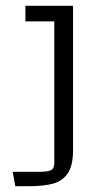

<svg xmlns="http://www.w3.org/2000/svg" viewBox="-20 -645 377 665"><path d="M120 -50Q144 -50 156 -55.5Q168 -61 168 -80V-571H68V-625H233V-125Q233 -73 215.5 -46Q198 -19 165.5 -9.5Q133 0 78 0H33L24 -50Z"/></svg>

Font: Changa ExtraLight
Style: Regular
Weight: 275
Designer: Eduardo Rodriguez Tunni
Foundry: Eduardo Rodriguez Tunni
Version: Version 2.002; ttfautohint (v1.5) -l 8 -r 50 -G 200 -x 14 -H